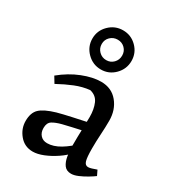

<svg xmlns="http://www.w3.org/2000/svg" viewBox="-170 -789 804 889"><g transform="rotate(30 232.0 -344.0)"><path d="M257 -435Q313 -435 346 -395Q379 -355 379 -297Q379 -262 376.5 -223Q374 -184 374 -146Q374 -100 379.5 -81Q385 -62 401 -62Q409 -62 420 -65.5Q431 -69 445 -74L458 -47Q446 -38 426 -26Q406 -14 385 -5Q364 4 348 4Q323 4 310.5 -13Q298 -30 293.5 -57.5Q289 -85 289 -115Q289 -161 290.5 -201Q292 -241 292 -267Q292 -308 279 -338Q266 -368 232 -376Q193 -372 154.5 -356.5Q116 -341 74 -318L54 -351Q104 -392 158.5 -413.5Q213 -435 257 -435ZM330 -249 303 -198Q271 -191 244.5 -185Q218 -179 198 -174Q167 -166 149.5 -155Q132 -144 132 -116Q132 -92 145.5 -77.5Q159 -63 181 -63Q214 -63 250 -84.5Q286 -106 321 -142L312 -86Q291 -62 260.5 -41.5Q230 -21 199 -8.5Q168 4 143 4Q99 4 71.5 -29Q44 -62 44 -103Q44 -147 67 -169Q90 -191 148 -208Q177 -216 223 -226Q269 -236 330 -249ZM226 -533Q249 -533 264.5 -549Q280 -565 280 -588Q280 -611 264.5 -626.5Q249 -642 226 -642Q203 -642 187 -626.5Q171 -611 171 -588Q171 -565 187 -549Q203 -533 226 -533ZM226 -483Q183 -483 152 -514Q121 -545 121 -588Q121 -631 152 -661.5Q183 -692 226 -692Q269 -692 299.5 -661.5Q330 -631 330 -588Q330 -545 299.5 -514Q269 -483 226 -483Z"/></g></svg>

Font: Ruwudu
Style: Regular
Weight: 400
Designer: Becca Hirsbrunner Spalinger
Foundry: SIL International
Version: Version 3.000